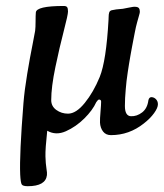

<svg xmlns="http://www.w3.org/2000/svg" viewBox="-20 -456 562 659"><path d="M155.8 -112.3Q155.8 -91.3 173.3 -78.6Q190.9 -65.9 213.4 -65.9Q241.2 -65.9 271 -102.8Q300.8 -139.6 322.3 -191.9Q344.7 -247.6 352.5 -388.2Q352.5 -390.6 352.8 -396.7Q353 -402.8 353.3 -405.8Q353.5 -408.7 354.7 -412.8Q356 -417 358.9 -418.9Q361.8 -420.9 366.2 -421.4Q374.5 -423.8 401.4 -425.8Q405.8 -426.3 422.4 -429.9Q439 -433.6 445.3 -432.6Q453.6 -432.1 456.8 -428Q460 -423.8 460 -415.5Q460 -412.1 457.5 -403.8Q455.1 -395.5 450.7 -379.6Q446.3 -363.8 442.9 -345.7Q442.4 -342.8 438.2 -321.5Q434.1 -300.3 432.9 -293.7Q431.6 -287.1 428 -266.8Q424.3 -246.6 422.9 -236.8Q421.4 -227.1 418.5 -208.5Q415.5 -189.9 414.3 -177.7Q413.1 -165.5 411.6 -149.7Q410.2 -133.8 409.4 -119.6Q408.7 -105.5 408.7 -92.3Q408.7 -58.1 429.2 -57.1Q449.7 -56.2 467.8 -70.1Q485.8 -84 489.3 -111.8Q491.7 -122.6 500 -122.6Q509.3 -122.1 515.6 -115.2Q522 -108.4 522 -98.1Q522 -85.9 508.8 -67.6Q495.6 -49.3 473.6 -32.2Q423.3 7.8 360.8 7.8Q343.3 7.8 333.7 -4.6Q324.2 -17.1 323.2 -35.2Q322.8 -47.9 325 -72.8Q327.1 -97.7 327.1 -107.4Q326.7 -114.3 319.8 -114.3Q316.4 -114.3 310.5 -105.5Q297.9 -77.6 269.3 -49.3Q240.7 -21 206.3 -5.6Q171.9 9.8 142.1 -7.3Q135.3 55.2 136 80.6Q136.7 106 139.4 122.1Q142.1 138.2 141.1 145Q136.7 183.1 75.2 183.1Q58.6 183.1 54.7 177.2Q50.8 171.4 49.3 143.1Q46.4 75.2 60.5 -102.1Q64 -146 73.5 -203.1Q83 -260.3 91.6 -302.5Q100.1 -344.7 100.6 -350.1Q102.1 -361.8 102.1 -382.3Q102.1 -402.8 103 -413.1Q104.5 -435.5 198.7 -435.5Q207.5 -435.5 210.4 -431.4Q213.4 -427.2 213.4 -416.5Q213.4 -405.3 199 -350.1Q184.6 -294.9 170.2 -226.1Q155.8 -157.2 155.8 -112.3Z"/></svg>

Font: Cooper* Medium
Style: Italic
Weight: 500
Italic angle: -7°
Designer: Owen Earl
Foundry: indestructible type*
Version: Version 0.001